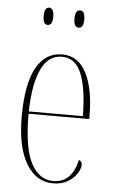

<svg xmlns="http://www.w3.org/2000/svg" viewBox="-53 -773 486 820"><g transform="rotate(5 189.5 -363.0)"><path d="M206 10Q133 10 90.5 -61Q48 -132 48 -262Q48 -403 87 -472.5Q126 -542 197 -542Q266 -542 301 -474.5Q336 -407 336 -291V-277H76Q76 -131 110.5 -65.5Q145 0 205 0Q249 0 274 -28Q299 -56 307 -99Q321 -95 321 -79Q321 -63 307.5 -42Q294 -21 268.5 -5.5Q243 10 206 10ZM308 -287Q307 -403 281.5 -467.5Q256 -532 197 -532Q139 -532 109 -469Q79 -406 76 -287ZM257 -662Q236 -662 236 -698Q236 -736 257 -736Q278 -736 278 -698Q278 -662 257 -662ZM124 -662Q104 -662 104 -698Q104 -736 124 -736Q145 -736 145 -698Q145 -662 124 -662Z"/></g></svg>

Font: Noto Serif Display ExtraCondensed Thin
Style: Regular
Weight: 100
Width: 2
Designer: Monotype Design Team
Foundry: Monotype Imaging Inc.
Version: Version 2.009